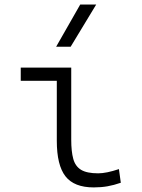

<svg xmlns="http://www.w3.org/2000/svg" viewBox="-20 -815 626 845"><path d="M392.6 9.8Q306.2 9.8 268.1 -39.1Q230 -87.9 230 -195.3V-459.5H71.3V-517.6H293.5V-200.2Q293.5 -148.4 302.5 -115.7Q311.5 -83 336.9 -67.6Q362.3 -52.2 412.1 -52.2Q448.2 -52.2 503.4 -70.8L511.7 -10.7Q481 0 452.9 4.9Q424.8 9.8 392.6 9.8ZM227.1 -609.4 333 -794.9H403.3L291 -609.4Z"/></svg>

Font: Caskaydia Cove Light
Style: Regular
Weight: 300
Monospace: yes
Designer: Aaron Bell
Foundry: Saja Typeworks
Version: Version 4.300; ttfautohint (v1.8.3)